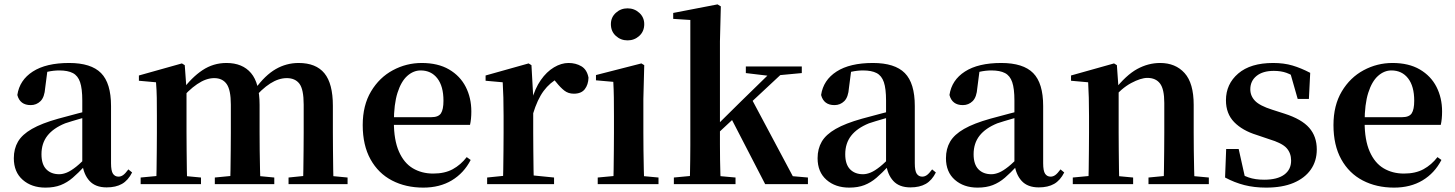

<svg xmlns="http://www.w3.org/2000/svg" viewBox="-20 -839 6629 875"><path d="M187 16Q124 16 83.5 -19.5Q43 -55 43 -118Q43 -161 62 -193.5Q81 -226 125.5 -251.5Q170 -277 245 -298Q285 -309 334.5 -322Q384 -335 424 -344V-319Q384 -309 344 -297.5Q304 -286 277 -277Q223 -255 196 -220.5Q169 -186 169 -136Q169 -90 191 -67.5Q213 -45 250 -45Q266 -45 284.5 -52.5Q303 -60 327.5 -79.5Q352 -99 385 -135L401 -82H366Q337 -51 311.5 -29Q286 -7 256.5 4.5Q227 16 187 16ZM466 15Q415 15 388 -14.5Q361 -44 355 -94V-97V-381Q355 -435 345 -464.5Q335 -494 312 -506Q289 -518 250 -518Q224 -518 197 -512Q170 -506 134 -491L196 -516L186 -439Q183 -396 164.5 -378Q146 -360 120 -360Q71 -360 59 -406Q69 -474 129.5 -513Q190 -552 295 -552Q395 -552 440.5 -506Q486 -460 486 -356V-95Q486 -60 495 -47Q504 -34 520 -34Q531 -34 541 -41Q551 -48 565 -67L582 -53Q564 -17 536 -1Q508 15 466 15Z M621 0V-30L727 -40H790L896 -30V0ZM691 0Q693 -25 693.5 -67Q694 -109 694.5 -154.5Q695 -200 695 -235V-311Q695 -361 694.5 -394Q694 -427 691 -464L613 -471V-495L809 -550L822 -542L830 -431V-428V-235Q830 -200 830.5 -154.5Q831 -109 831.5 -67Q832 -25 833 0ZM959 0V-30L1062 -40H1126L1230 -30V0ZM1028 0Q1030 -25 1030.5 -66.5Q1031 -108 1031.5 -153.5Q1032 -199 1032 -235V-362Q1032 -429 1013 -456Q994 -483 956 -483Q919 -483 878.5 -455.5Q838 -428 798 -379L793 -426H809Q853 -486 902.5 -519Q952 -552 1012 -552Q1085 -552 1124 -506Q1163 -460 1163 -361V-235Q1163 -199 1163.5 -153.5Q1164 -108 1165 -66.5Q1166 -25 1167 0ZM1295 0V-30L1393 -40H1459L1564 -30V0ZM1361 0Q1362 -25 1362.5 -66.5Q1363 -108 1363.5 -153.5Q1364 -199 1364 -235V-362Q1364 -432 1344.5 -457.5Q1325 -483 1287 -483Q1250 -483 1211.5 -458.5Q1173 -434 1130 -383L1123 -434H1143Q1188 -496 1236.5 -524Q1285 -552 1341 -552Q1420 -552 1458.5 -505Q1497 -458 1497 -357V-235Q1497 -199 1497.5 -153.5Q1498 -108 1498.5 -66.5Q1499 -25 1500 0Z M1909 16Q1829 16 1766.5 -16.5Q1704 -49 1668.5 -113Q1633 -177 1633 -269Q1633 -359 1671 -422.5Q1709 -486 1770.5 -519Q1832 -552 1902 -552Q1976 -552 2026.5 -522.5Q2077 -493 2102.5 -443Q2128 -393 2128 -331Q2128 -296 2122 -270H1691V-305H1946Q1978 -305 1989.5 -322.5Q2001 -340 2001 -380Q2001 -446 1973 -482Q1945 -518 1897 -518Q1864 -518 1836 -493Q1808 -468 1791.5 -416Q1775 -364 1775 -283Q1775 -201 1798 -148.5Q1821 -96 1861.5 -72Q1902 -48 1954 -48Q2007 -48 2043.5 -68Q2080 -88 2107 -123L2125 -110Q2094 -50 2039 -17Q1984 16 1909 16Z M2200 0V-30L2308 -41H2395L2505 -30V0ZM2271 0Q2273 -25 2273.5 -67Q2274 -109 2274.5 -154.5Q2275 -200 2275 -235V-310Q2275 -361 2274 -394Q2273 -427 2271 -464L2193 -471V-495L2389 -550L2402 -542L2410 -399V-398V-235Q2410 -200 2410.5 -154.5Q2411 -109 2411.5 -67Q2412 -25 2413 0ZM2409 -320 2376 -381H2403Q2418 -436 2444.5 -474Q2471 -512 2504.5 -532Q2538 -552 2571 -552Q2604 -552 2629.5 -537Q2655 -522 2662 -485Q2661 -453 2645 -432.5Q2629 -412 2595 -412Q2570 -412 2552 -426Q2534 -440 2515 -464L2492 -491L2528 -485Q2486 -463 2457.5 -424.5Q2429 -386 2409 -320Z M2704 0V-30L2811 -40H2873L2981 -30V0ZM2775 0Q2776 -25 2776.5 -67Q2777 -109 2777.5 -154.5Q2778 -200 2778 -235V-308Q2778 -358 2777.5 -394Q2777 -430 2775 -466L2696 -473V-497L2903 -550L2916 -542L2912 -388V-235Q2912 -200 2912.5 -154.5Q2913 -109 2914 -67Q2915 -25 2916 0ZM2840 -655Q2809 -655 2786.5 -675.5Q2764 -696 2764 -729Q2764 -760 2786.5 -780.5Q2809 -801 2840 -801Q2871 -801 2893.5 -780.5Q2916 -760 2916 -729Q2916 -696 2893.5 -675.5Q2871 -655 2840 -655Z M3051 0V-30L3157 -40H3221L3332 -30V0ZM3123 0Q3124 -18 3124.5 -47Q3125 -76 3125.5 -110Q3126 -144 3126 -176.5Q3126 -209 3126 -235V-748L3048 -753V-780L3250 -819L3265 -810L3261 -651V-241Q3261 -213 3261 -179.5Q3261 -146 3261.5 -111Q3262 -76 3263 -47Q3264 -18 3265 0ZM3192 -176V-220H3198L3358 -378L3520 -536H3578ZM3467 0 3312 -300 3406 -387 3593 -36 3662 -30V0ZM3379 -506V-536H3634V-506L3517 -495L3496 -492Z M3850 16Q3787 16 3746.5 -19.5Q3706 -55 3706 -118Q3706 -161 3725 -193.5Q3744 -226 3788.5 -251.5Q3833 -277 3908 -298Q3948 -309 3997.5 -322Q4047 -335 4087 -344V-319Q4047 -309 4007 -297.5Q3967 -286 3940 -277Q3886 -255 3859 -220.5Q3832 -186 3832 -136Q3832 -90 3854 -67.5Q3876 -45 3913 -45Q3929 -45 3947.5 -52.5Q3966 -60 3990.5 -79.5Q4015 -99 4048 -135L4064 -82H4029Q4000 -51 3974.5 -29Q3949 -7 3919.5 4.5Q3890 16 3850 16ZM4129 15Q4078 15 4051 -14.5Q4024 -44 4018 -94V-97V-381Q4018 -435 4008 -464.5Q3998 -494 3975 -506Q3952 -518 3913 -518Q3887 -518 3860 -512Q3833 -506 3797 -491L3859 -516L3849 -439Q3846 -396 3827.5 -378Q3809 -360 3783 -360Q3734 -360 3722 -406Q3732 -474 3792.5 -513Q3853 -552 3958 -552Q4058 -552 4103.5 -506Q4149 -460 4149 -356V-95Q4149 -60 4158 -47Q4167 -34 4183 -34Q4194 -34 4204 -41Q4214 -48 4228 -67L4245 -53Q4227 -17 4199 -1Q4171 15 4129 15Z M4435 16Q4372 16 4331.5 -19.5Q4291 -55 4291 -118Q4291 -161 4310 -193.5Q4329 -226 4373.5 -251.5Q4418 -277 4493 -298Q4533 -309 4582.5 -322Q4632 -335 4672 -344V-319Q4632 -309 4592 -297.5Q4552 -286 4525 -277Q4471 -255 4444 -220.5Q4417 -186 4417 -136Q4417 -90 4439 -67.5Q4461 -45 4498 -45Q4514 -45 4532.5 -52.5Q4551 -60 4575.5 -79.5Q4600 -99 4633 -135L4649 -82H4614Q4585 -51 4559.5 -29Q4534 -7 4504.5 4.5Q4475 16 4435 16ZM4714 15Q4663 15 4636 -14.5Q4609 -44 4603 -94V-97V-381Q4603 -435 4593 -464.5Q4583 -494 4560 -506Q4537 -518 4498 -518Q4472 -518 4445 -512Q4418 -506 4382 -491L4444 -516L4434 -439Q4431 -396 4412.5 -378Q4394 -360 4368 -360Q4319 -360 4307 -406Q4317 -474 4377.5 -513Q4438 -552 4543 -552Q4643 -552 4688.5 -506Q4734 -460 4734 -356V-95Q4734 -60 4743 -47Q4752 -34 4768 -34Q4779 -34 4789 -41Q4799 -48 4813 -67L4830 -53Q4812 -17 4784 -1Q4756 15 4714 15Z M4869 0V-30L4975 -40H5038L5144 -30V0ZM4939 0Q4941 -25 4941.5 -67Q4942 -109 4942.5 -154.5Q4943 -200 4943 -235V-310Q4943 -360 4942 -393.5Q4941 -427 4939 -464L4861 -471V-495L5057 -550L5070 -542L5078 -428V-426V-235Q5078 -200 5078.5 -154.5Q5079 -109 5079.5 -67Q5080 -25 5081 0ZM5214 0V-30L5318 -40H5381L5489 -30V0ZM5283 0Q5284 -25 5284.5 -66.5Q5285 -108 5285.5 -153.5Q5286 -199 5286 -235V-370Q5286 -433 5266.5 -458.5Q5247 -484 5209 -484Q5179 -484 5135 -460.5Q5091 -437 5045 -383L5041 -426H5056Q5112 -497 5162.5 -524.5Q5213 -552 5267 -552Q5337 -552 5378.5 -506Q5420 -460 5420 -361V-235Q5420 -199 5420.5 -153.5Q5421 -108 5422 -66.5Q5423 -25 5424 0Z M5750 16Q5696 16 5651 4.5Q5606 -7 5563 -30L5568 -160H5625L5656 -21L5608 -26V-62Q5640 -41 5670 -30.5Q5700 -20 5741 -20Q5801 -20 5832.5 -43Q5864 -66 5864 -107Q5864 -141 5843.5 -164Q5823 -187 5763 -205L5707 -224Q5642 -244 5604.5 -282.5Q5567 -321 5567 -382Q5567 -456 5623 -504Q5679 -552 5782 -552Q5831 -552 5870 -540.5Q5909 -529 5951 -507L5945 -388H5894L5856 -521L5898 -508V-477Q5868 -498 5843 -507Q5818 -516 5785 -516Q5735 -516 5706.5 -493Q5678 -470 5678 -432Q5678 -402 5699.5 -379.5Q5721 -357 5778 -339L5834 -321Q5912 -296 5946.5 -256.5Q5981 -217 5981 -158Q5981 -105 5953.5 -66Q5926 -27 5875 -5.5Q5824 16 5750 16Z M6333 16Q6253 16 6190.5 -16.5Q6128 -49 6092.5 -113Q6057 -177 6057 -269Q6057 -359 6095 -422.5Q6133 -486 6194.5 -519Q6256 -552 6326 -552Q6400 -552 6450.5 -522.5Q6501 -493 6526.5 -443Q6552 -393 6552 -331Q6552 -296 6546 -270H6115V-305H6370Q6402 -305 6413.5 -322.5Q6425 -340 6425 -380Q6425 -446 6397 -482Q6369 -518 6321 -518Q6288 -518 6260 -493Q6232 -468 6215.5 -416Q6199 -364 6199 -283Q6199 -201 6222 -148.5Q6245 -96 6285.5 -72Q6326 -48 6378 -48Q6431 -48 6467.5 -68Q6504 -88 6531 -123L6549 -110Q6518 -50 6463 -17Q6408 16 6333 16Z"/></svg>

Font: Noto Serif SC ExtraLight
Style: Bold
Weight: 700
Version: Version 2.002-H1;hotconv 1.1.0;makeotfexe 2.6.0